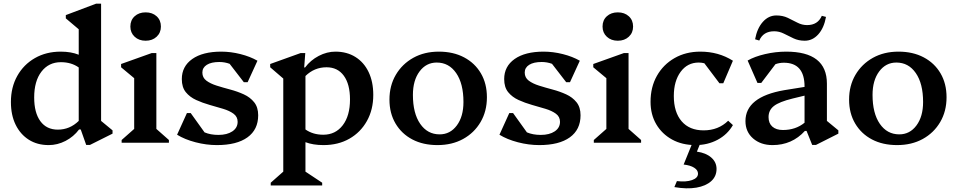

<svg xmlns="http://www.w3.org/2000/svg" viewBox="-20 -785 5266 1056"><path d="M248 13Q185 13 138.5 -16.5Q92 -46 66 -99Q40 -152 40 -224Q40 -305 75 -367.5Q110 -430 172 -465.5Q234 -501 314 -501Q371 -501 413 -484V-624L342 -684V-702L509 -765H536V-120L599 -68V-50L475 12H454L424 -73H415Q385 -33 340.5 -10Q296 13 248 13ZM168 -249Q168 -165 202 -118.5Q236 -72 298 -72Q364 -72 413 -120V-414Q372 -443 315 -443Q248 -443 208 -391Q168 -339 168 -249Z M649 0V-15L718 -76V-355L646 -415V-433L814 -493H840V-76L909 -15V0ZM781 -561Q744 -561 720.5 -583Q697 -605 697 -639Q697 -674 720.5 -695.5Q744 -717 781 -717Q818 -717 841.5 -695.5Q865 -674 865 -639Q865 -605 841.5 -583Q818 -561 781 -561Z M1173 13Q1115 13 1055.5 -2.5Q996 -18 954 -44L1008 -163H1029L1105 -57Q1138 -43 1181 -43Q1229 -43 1258 -62.5Q1287 -82 1287 -115Q1287 -143 1264.5 -159.5Q1242 -176 1207 -186.5Q1172 -197 1133 -208Q1094 -219 1059 -235Q1024 -251 1002 -278Q980 -305 980 -350Q980 -420 1037.5 -460.5Q1095 -501 1197 -501Q1249 -501 1302.5 -487.5Q1356 -474 1396 -451L1342 -333H1321L1243 -434Q1216 -444 1186 -444Q1142 -444 1117.5 -428.5Q1093 -413 1093 -386Q1093 -358 1115 -341.5Q1137 -325 1172 -314Q1207 -303 1246.5 -292.5Q1286 -282 1321 -266Q1356 -250 1378 -222.5Q1400 -195 1400 -151Q1400 -72 1341 -29.5Q1282 13 1173 13Z M1469 235V220L1538 159V-353L1466 -415V-433L1633 -493H1659L1653 -414H1658Q1688 -454 1733 -477.5Q1778 -501 1825 -501Q1888 -501 1935 -471.5Q1982 -442 2007.5 -388.5Q2033 -335 2033 -263Q2033 -182 1998 -119.5Q1963 -57 1901.5 -22Q1840 13 1759 13Q1702 13 1660 -3V159L1752 220V235ZM1776 -415Q1709 -415 1660 -367V-73Q1701 -44 1758 -44Q1825 -44 1865 -96Q1905 -148 1905 -238Q1905 -322 1871 -368.5Q1837 -415 1776 -415Z M2386 13Q2307 13 2248 -18Q2189 -49 2155.5 -105.5Q2122 -162 2122 -237Q2122 -314 2157 -373.5Q2192 -433 2253 -467Q2314 -501 2394 -501Q2473 -501 2532.5 -469.5Q2592 -438 2625 -381.5Q2658 -325 2658 -250Q2658 -173 2623 -113.5Q2588 -54 2527 -20.5Q2466 13 2386 13ZM2398 -46Q2456 -46 2492.5 -95Q2529 -144 2529 -224Q2529 -325 2489 -383Q2449 -441 2382 -441Q2324 -441 2287.5 -392Q2251 -343 2251 -263Q2251 -162 2291 -104Q2331 -46 2398 -46Z M2946 13Q2888 13 2828.5 -2.5Q2769 -18 2727 -44L2781 -163H2802L2878 -57Q2911 -43 2954 -43Q3002 -43 3031 -62.5Q3060 -82 3060 -115Q3060 -143 3037.5 -159.5Q3015 -176 2980 -186.5Q2945 -197 2906 -208Q2867 -219 2832 -235Q2797 -251 2775 -278Q2753 -305 2753 -350Q2753 -420 2810.5 -460.5Q2868 -501 2970 -501Q3022 -501 3075.5 -487.5Q3129 -474 3169 -451L3115 -333H3094L3016 -434Q2989 -444 2959 -444Q2915 -444 2890.5 -428.5Q2866 -413 2866 -386Q2866 -358 2888 -341.5Q2910 -325 2945 -314Q2980 -303 3019.5 -292.5Q3059 -282 3094 -266Q3129 -250 3151 -222.5Q3173 -195 3173 -151Q3173 -72 3114 -29.5Q3055 13 2946 13Z M3246 0V-15L3315 -76V-355L3243 -415V-433L3411 -493H3437V-76L3506 -15V0ZM3378 -561Q3341 -561 3317.5 -583Q3294 -605 3294 -639Q3294 -674 3317.5 -695.5Q3341 -717 3378 -717Q3415 -717 3438.5 -695.5Q3462 -674 3462 -639Q3462 -605 3438.5 -583Q3415 -561 3378 -561Z M3805 13Q3732 13 3676.5 -17.5Q3621 -48 3589.5 -101.5Q3558 -155 3558 -225Q3558 -306 3593 -368Q3628 -430 3690 -465.5Q3752 -501 3832 -501Q3932 -501 4011 -451L3958 -327H3937L3854 -437Q3839 -441 3823 -441Q3761 -441 3723.5 -390Q3686 -339 3686 -257Q3686 -168 3729 -118Q3772 -68 3850 -68Q3931 -68 3985 -121L4011 -97Q3981 -45 3926.5 -16Q3872 13 3805 13ZM3689 244 3703 211Q3753 217 3786 205.5Q3819 194 3819 170Q3819 151 3798 137.5Q3777 124 3740 120L3794 -13H3838L3813 49Q3863 56 3892 81.5Q3921 107 3921 144Q3921 185 3891.5 211.5Q3862 238 3810 247Q3758 256 3689 244Z M4229 13Q4164 13 4122 -23.5Q4080 -60 4080 -119Q4080 -252 4293 -289L4405 -307V-309Q4405 -440 4291 -440Q4267 -440 4245 -432L4167 -329H4146L4092 -452Q4130 -474 4188 -487.5Q4246 -501 4304 -501Q4528 -501 4528 -325V-120L4591 -68V-50L4468 12H4447L4416 -65H4407Q4336 13 4229 13ZM4207 -141Q4207 -107 4228 -88.5Q4249 -70 4286 -70Q4356 -70 4405 -110V-259L4339 -243Q4266 -225 4236.5 -202Q4207 -179 4207 -141ZM4406 -561Q4372 -561 4344.5 -574Q4317 -587 4291.5 -600Q4266 -613 4238 -613Q4178 -613 4156 -562L4133 -569Q4144 -629 4175.5 -664.5Q4207 -700 4250 -700Q4285 -700 4312.5 -687Q4340 -674 4365.5 -660.5Q4391 -647 4419 -647Q4478 -647 4500 -698L4523 -692Q4512 -631 4480.5 -596Q4449 -561 4406 -561Z M4914 13Q4835 13 4776 -18Q4717 -49 4683.5 -105.5Q4650 -162 4650 -237Q4650 -314 4685 -373.5Q4720 -433 4781 -467Q4842 -501 4922 -501Q5001 -501 5060.5 -469.5Q5120 -438 5153 -381.5Q5186 -325 5186 -250Q5186 -173 5151 -113.5Q5116 -54 5055 -20.5Q4994 13 4914 13ZM4926 -46Q4984 -46 5020.5 -95Q5057 -144 5057 -224Q5057 -325 5017 -383Q4977 -441 4910 -441Q4852 -441 4815.5 -392Q4779 -343 4779 -263Q4779 -162 4819 -104Q4859 -46 4926 -46Z"/></svg>

Font: Platypi Medium
Style: Regular
Weight: 500
Designer: David Sargent
Foundry: Bolt Cutter Type
Version: Version 1.200; ttfautohint (v1.8.4.7-5d5b)